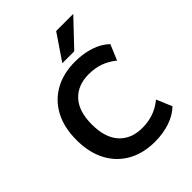

<svg xmlns="http://www.w3.org/2000/svg" viewBox="-260 -1079 1230 1230"><g transform="rotate(-45 355.0 -464.0)"><path d="M416 11Q310 11 231.5 -33Q153 -77 110 -158.5Q67 -240 67 -353Q67 -466 110 -547Q153 -628 231.5 -671.5Q310 -715 416 -715Q489 -715 551.5 -694.5Q614 -674 655 -634L611 -529Q566 -565 520 -580.5Q474 -596 421 -596Q321 -596 264 -534.5Q207 -473 207 -354Q207 -234 264 -171.5Q321 -109 421 -109Q474 -109 520 -124.5Q566 -140 611 -176L655 -71Q614 -31 551.5 -10Q489 11 416 11ZM351 -765 469 -939H624L459 -765Z"/></g></svg>

Font: Nunito Sans 8pt
Style: Bold
Weight: 700
Version: Version 3.101;gftools[0.9.27]